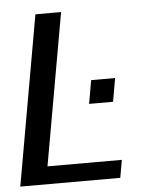

<svg xmlns="http://www.w3.org/2000/svg" viewBox="-60 -718 624 761"><g transform="rotate(-5 252.0 -337.5)"><path d="M-10 0H387.8L400.3 -70.5H104.4L211.4 -675H109.2ZM306.6 -395.9 290.3 -302.8H385.6L401.9 -395.9Z"/></g></svg>

Font: Anybody Thin
Style: Italic
Weight: 100
Italic angle: -10°
Designer: Tyler Finck
Foundry: Etcetera Type Company
Version: Version 1.114;gftools[0.9.25]